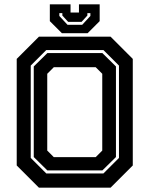

<svg xmlns="http://www.w3.org/2000/svg" viewBox="-20 -870 693 890"><path d="M160.5 0 57.5 -103V-597L160.5 -700H492.5L595.5 -597V-103L492.5 0ZM229.5 -141.5H423.5L454 -172V-528L423.5 -558.5H229.5L199 -528V-172ZM194.5 -66H459.5L531.5 -138V-566L459.5 -638H194.5L122.5 -566V-138ZM199.5 -80 136.5 -142V-562L199.5 -624H454.5L517.5 -562V-142L454.5 -80ZM267 -716 211 -772V-850H307V-812H346V-850H442V-772L386 -716ZM293 -755H361L399 -796V-809H385V-798L358 -768.5H296L269 -798V-809H255V-796Z"/></svg>

Font: Tourney Thin
Style: Bold
Weight: 700
Version: Version 1.015